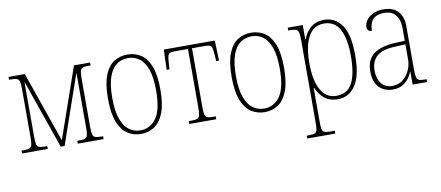

<svg xmlns="http://www.w3.org/2000/svg" viewBox="-69 -815 3038 1324"><g transform="rotate(-10 1449.5 -153.0)"><path d="M35 0V-20H51Q78 -20 91 -25.5Q104 -31 108 -48Q112 -65 112 -102V-434Q112 -471 108 -488Q104 -505 91 -510.5Q78 -516 52 -516H35V-536H149L321 -42L493 -536H606V-516H589Q563 -516 550 -510.5Q537 -505 533 -488Q529 -471 529 -434V-102Q529 -65 533 -48Q537 -31 550 -25.5Q563 -20 590 -20H606V0H425V-20H441Q468 -20 481 -25.5Q494 -31 497.5 -48Q501 -65 501 -102V-481H500L333 0H306L138 -481H137V-102Q137 -65 140.5 -48Q144 -31 157 -25.5Q170 -20 198 -20H215V0Z M868 10Q816 10 774.5 -16.5Q733 -43 708.5 -104Q684 -165 684 -269Q684 -373 708.5 -433.5Q733 -494 774.5 -520Q816 -546 868 -546Q919 -546 960.5 -520Q1002 -494 1026.5 -433.5Q1051 -373 1051 -269Q1051 -165 1026.5 -104Q1002 -43 960.5 -16.5Q919 10 868 10ZM868 -15Q936 -15 978.5 -73.5Q1021 -132 1021 -269Q1021 -360 1001 -415.5Q981 -471 946.5 -496Q912 -521 868 -521Q822 -521 787.5 -496Q753 -471 733.5 -415.5Q714 -360 714 -269Q714 -178 734 -122Q754 -66 788.5 -40.5Q823 -15 868 -15Z M1206 0V-20H1226Q1253 -20 1266 -25.5Q1279 -31 1283 -48Q1287 -65 1287 -102V-511H1196Q1174 -511 1162.5 -507Q1151 -503 1146.5 -488.5Q1142 -474 1140 -443L1137 -395H1117L1122 -536H1479L1484 -395H1464L1461 -443Q1459 -474 1454.5 -488.5Q1450 -503 1438.5 -507Q1427 -511 1405 -511H1315V-102Q1315 -65 1318.5 -48Q1322 -31 1335 -25.5Q1348 -20 1375 -20H1395V0Z M1734 10Q1682 10 1640.5 -16.5Q1599 -43 1574.5 -104Q1550 -165 1550 -269Q1550 -373 1574.5 -433.5Q1599 -494 1640.5 -520Q1682 -546 1734 -546Q1785 -546 1826.5 -520Q1868 -494 1892.5 -433.5Q1917 -373 1917 -269Q1917 -165 1892.5 -104Q1868 -43 1826.5 -16.5Q1785 10 1734 10ZM1734 -15Q1802 -15 1844.5 -73.5Q1887 -132 1887 -269Q1887 -360 1867 -415.5Q1847 -471 1812.5 -496Q1778 -521 1734 -521Q1688 -521 1653.5 -496Q1619 -471 1599.5 -415.5Q1580 -360 1580 -269Q1580 -178 1600 -122Q1620 -66 1654.5 -40.5Q1689 -15 1734 -15Z M1990 240V220H2006Q2033 220 2046 214.5Q2059 209 2062.5 192Q2066 175 2066 138V-434Q2066 -471 2062 -488Q2058 -505 2045.5 -510.5Q2033 -516 2007 -516H1990V-536H2095V-434H2097Q2116 -485 2152 -515.5Q2188 -546 2246 -546Q2322 -546 2368.5 -481Q2415 -416 2415 -268Q2415 -123 2368.5 -56.5Q2322 10 2246 10Q2189 10 2153 -19Q2117 -48 2097 -96H2094V138Q2094 175 2097.5 192Q2101 209 2114 214.5Q2127 220 2155 220H2186V240ZM2240 -15Q2318 -15 2351.5 -79.5Q2385 -144 2385 -268Q2385 -391 2349.5 -456Q2314 -521 2240 -521Q2167 -521 2130.5 -454.5Q2094 -388 2094 -268Q2094 -149 2131 -82Q2168 -15 2240 -15Z M2630 10Q2596 10 2565.5 -5Q2535 -20 2516.5 -53Q2498 -86 2498 -140Q2498 -222 2550.5 -261Q2603 -300 2704 -304L2769 -307V-402Q2769 -450 2743.5 -485.5Q2718 -521 2661 -521Q2558 -521 2558 -414Q2525 -414 2525 -446Q2525 -471 2541.5 -494Q2558 -517 2588.5 -531.5Q2619 -546 2661 -546Q2727 -546 2762 -509Q2797 -472 2797 -407V-102Q2797 -65 2801 -48Q2805 -31 2817.5 -25.5Q2830 -20 2855 -20H2871V0H2770V-90H2768Q2760 -69 2743.5 -46Q2727 -23 2699.5 -6.5Q2672 10 2630 10ZM2631 -15Q2675 -15 2706 -40Q2737 -65 2753 -102Q2769 -139 2769 -173V-282L2701 -279Q2608 -276 2568 -240.5Q2528 -205 2528 -140Q2528 -84 2555 -49.5Q2582 -15 2631 -15Z"/></g></svg>

Font: Noto Serif Condensed Thin
Style: Regular
Weight: 100
Width: 3
Designer: Monotype Design Team
Foundry: Monotype Imaging Inc.
Version: Version 2.013; ttfautohint (v1.8.4.7-5d5b)